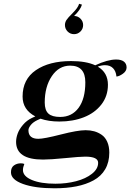

<svg xmlns="http://www.w3.org/2000/svg" viewBox="-20 -805 696 1025"><path d="M423.8 -671.4Q423.8 -650.9 409.4 -636.7Q395 -622.6 375.5 -622.6Q355 -622.6 340.8 -637Q326.7 -651.4 326.7 -671.4Q326.7 -685.1 334.5 -697.8Q341.8 -709.5 369.1 -736.6Q396.5 -763.7 402.3 -784.7L417.5 -780.3Q410.2 -753.4 375.5 -719.7Q395.5 -719.7 409.7 -705.3Q423.8 -690.9 423.8 -671.4ZM301.3 -180.7Q363.8 -180.7 399.7 -229.5Q435.5 -278.3 435.5 -365.7Q435.5 -454.6 354.5 -454.6Q294.4 -454.6 256.6 -398.4Q218.8 -342.3 218.8 -257.8Q218.8 -216.8 238.3 -198.7Q257.8 -180.7 301.3 -180.7ZM275.9 175.8Q334.5 175.8 386.2 162.4Q438 148.9 470.9 122.8Q503.9 96.7 503.9 64Q503.9 31.2 435.1 31.2Q406.7 31.2 327.9 39.1Q249 46.9 209.5 46.9Q65.9 46.9 65.9 -47.9Q65.9 -68.4 74.2 -91.6Q82.5 -114.7 102.8 -138.7Q123 -162.6 151.4 -175.8L168.5 -183.6Q100.6 -219.2 100.6 -289.6Q100.6 -381.8 171.6 -430.4Q242.7 -479 359.4 -479Q439.5 -479 488.3 -456.5Q554.7 -487.3 600.1 -487.3Q627.4 -487.3 641.6 -476.1Q655.8 -464.8 655.8 -444.8Q655.8 -425.3 635.7 -411.1Q615.7 -397 601.6 -396.5Q599.1 -424.8 583.5 -440.9Q567.9 -457 540.5 -457Q522 -457 502 -449.2Q556.2 -417.5 556.2 -352.5Q556.2 -292 521 -246.8Q485.8 -201.7 427.7 -179Q369.6 -156.2 296.9 -156.2Q239.3 -156.2 196.3 -171.4L178.2 -163.1Q155.8 -152.3 143.8 -137Q131.8 -121.6 131.8 -109.9Q131.8 -64 184.6 -64Q214.8 -64 304.4 -86.9Q394 -109.9 437 -109.9Q461.9 -109.9 483.2 -104Q504.4 -98.1 523.2 -85Q542 -71.8 552.7 -47.6Q563.5 -23.4 563.5 9.8Q563.5 61 541.7 98.4Q520 135.7 479.7 157.7Q439.5 179.7 387.7 189.9Q335.9 200.2 271.5 200.2Q166.5 200.2 102.5 177Q38.6 153.8 38.6 115.2V114.3Q38.6 89.4 54.4 78.1Q70.3 66.9 90.8 66.9Q103 66.9 109.9 70.3Q102.5 87.9 102.5 103Q102.5 135.7 150.1 155.8Q197.8 175.8 275.9 175.8Z"/></svg>

Font: QumpellkaNo12
Style: Regular
Weight: 500
Designer: gluk (gluksza@wp.pl)
Foundry: gluk (gluksza@wp.pl)
Version: Version 00.480